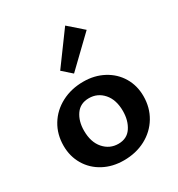

<svg xmlns="http://www.w3.org/2000/svg" viewBox="-171 -824 876 943"><g transform="rotate(-30 267.0 -352.0)"><path d="M206 -531 338 -711 419 -640 258 -485ZM36 -203Q36 -268 67 -319Q98 -370 153 -399Q208 -428 277 -428Q340 -428 390.5 -401Q441 -374 469.5 -326.5Q498 -279 498 -219Q498 -154 467 -102.5Q436 -51 381.5 -22Q327 7 258 7Q194 7 143.5 -20Q93 -47 64.5 -95Q36 -143 36 -203ZM374 -206Q374 -270 341.5 -307Q309 -344 260 -344Q211 -344 185.5 -307.5Q160 -271 160 -217Q160 -152 193 -114.5Q226 -77 275 -77Q324 -77 349 -114.5Q374 -152 374 -206Z"/></g></svg>

Font: Ysabeau Infant
Style: Bold
Weight: 700
Designer: Christian Thalmann (Catharsis Fonts)
Version: Version 0.003